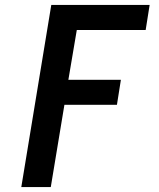

<svg xmlns="http://www.w3.org/2000/svg" viewBox="-20 -755 640 775"><path d="M66 0 187 -735H584L568 -634H290L256 -433H468L452 -332H240L185 0Z"/></svg>

Font: Iosevka Extended Oblique
Style: Bold
Weight: 700
Width: 7
Italic angle: -9°
Monospace: yes
Designer: Belleve Invis
Foundry: Belleve Invis
Version: Version 32.5.0; ttfautohint (v1.8.4)